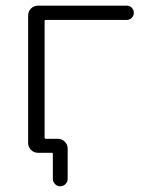

<svg xmlns="http://www.w3.org/2000/svg" viewBox="-20 -565 540 683"><path d="M138.7 -76.2Q138.7 -71.3 142.6 -71.3H185.5Q200.2 -71.3 210.4 -61Q220.7 -50.8 220.7 -37.1V71.3Q220.7 82 212.9 89.8Q205.1 97.7 194.3 97.7Q183.6 97.7 175.8 89.8Q168 82 168 71.3V-17.6Q168 -21.5 164.1 -21.5H133.8H115.2Q100.6 -21.5 90.3 -31.7Q80.1 -42 80.1 -56.6V-509.8Q80.1 -524.4 90.3 -534.7Q100.6 -544.9 115.2 -544.9H430.7Q441.4 -544.9 448.7 -537.6Q456.1 -530.3 456.1 -519.5Q456.1 -508.8 448.7 -501.5Q441.4 -494.1 430.7 -494.1H142.6Q138.7 -494.1 138.7 -490.2Z"/></svg>

Font: Rounded-L Mgen+ 1m light
Style: Regular
Weight: 200
Designer: [Source Han Sans]
Ryoko NISHIZUKA  (kana & ideographs); Paul D. Hunt (Latin, Greek & Cyrillic); Wenlong ZHANG  (bopomofo
Version: Version 1.059.20150602